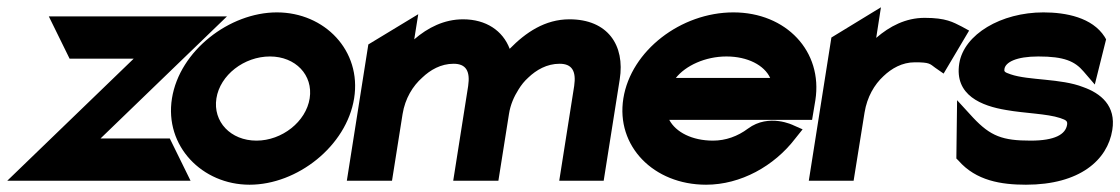

<svg xmlns="http://www.w3.org/2000/svg" viewBox="-45 -496 3075 527"><path d="M-25 0H478L421 -116H231L578 -451H89L146 -335H322Z M427 -226C406 -95 510 11 640 11C771 11 906 -95 927 -226C948 -357 846 -462 715 -462C585 -462 448 -357 427 -226ZM549 -226C559 -290 625 -341 696 -341C766 -341 815 -290 805 -226C795 -162 729 -110 659 -110C588 -110 539 -162 549 -226Z M907 0H1031L1060 -183C1067 -226 1088 -260 1114 -283C1136 -304 1165 -321 1200 -321C1234 -321 1246 -301 1240 -260L1199 0H1323L1352 -183C1356 -209 1366 -231 1378 -250C1386 -263 1394 -273 1405 -283C1427 -304 1456 -321 1491 -321C1525 -321 1537 -301 1531 -260L1490 0H1612L1656 -278C1671 -372 1623 -443 1518 -443C1451 -443 1398 -407 1354 -362C1335 -412 1289 -443 1226 -443C1174 -443 1129 -420 1092 -388L1103 -457L966 -374Z M1666 -226C1645 -95 1749 11 1893 11C1988 11 2080 -40 2138 -116L2158 -141L2133 -152C2133 -152 2066 -186 2008 -143C1980 -122 1947 -110 1912 -110C1855 -110 1810 -133 1792 -167H2184L2193 -221C2214 -355 2113 -462 1968 -462C1824 -462 1687 -357 1666 -226ZM1810 -282C1837 -316 1891 -341 1949 -341C2007 -341 2053 -317 2069 -282Z M2175 0H2298L2328 -187C2335 -230 2355 -264 2380 -287C2402 -308 2431 -325 2466 -325C2507 -325 2507 -321 2522 -310L2545 -294L2615 -412L2595 -423C2571 -435 2552 -447 2493 -447C2441 -447 2397 -424 2360 -392L2373 -476L2237 -393Z M2588 -322C2574 -234 2650 -205 2717 -194C2767 -185 2829 -184 2865 -172C2883 -166 2885 -163 2884 -154C2880 -127 2850 -110 2784 -110C2707 -110 2674 -122 2626 -173L2582 -221L2580 -61L2586 -55C2634 0 2703 11 2771 11C2919 11 2995 -57 3008 -139C3019 -206 2976 -240 2928 -257C2867 -281 2778 -275 2729 -292C2711 -298 2711 -300 2712 -307C2715 -325 2744 -341 2805 -341C2876 -341 2905 -328 2929 -300L2960 -264L2991 -388L2987 -395C2953 -448 2881 -462 2819 -462C2703 -462 2601 -402 2588 -322Z"/></svg>

Font: Charger Pro
Style: UltraNarObl
Weight: 900
Designer: Jasper
Foundry: Cannot Into Space Fonts
Version: Version 1.09